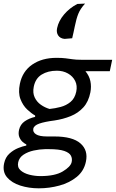

<svg xmlns="http://www.w3.org/2000/svg" viewBox="-36 -822 630 1044"><path d="M175 202Q121 202 74.2 187Q27.5 172 2 141.8Q-23.5 111.5 -13.5 65.5Q-6.5 33 15.2 13.2Q37 -6.5 62.5 -16.8Q88 -27 107 -30.5V-37Q98.5 -40.5 87.2 -50.2Q76 -60 69.2 -76.2Q62.5 -92.5 67.5 -116Q74.5 -146 98.5 -162.5Q122.5 -179 155 -186.5V-194Q135.5 -204.5 112 -226.5Q88.5 -248.5 75.2 -283.2Q62 -318 72 -366Q86 -434 139.2 -470.8Q192.5 -507.5 271 -507.5Q300.5 -507.5 320.2 -505Q340 -502.5 358.8 -499.8Q377.5 -497 404.5 -497H574L561 -435H428.5Q449.5 -409.5 455.5 -380.5Q461.5 -351.5 455.5 -320Q445.5 -269 417.2 -238Q389 -207 348.2 -190.5Q307.5 -174 260.5 -167Q206.5 -160 177.8 -150Q149 -140 145 -122Q141.5 -103.5 159.8 -91.8Q178 -80 219.5 -80H259.5Q358.5 -80 401.5 -42.2Q444.5 -4.5 431 57.5Q420.5 108 381.2 140Q342 172 287.2 187Q232.5 202 175 202ZM233.5 -229.5Q263.5 -232.5 293.8 -240.5Q324 -248.5 347.2 -267.5Q370.5 -286.5 378.5 -323Q385.5 -356 372.8 -381.8Q360 -407.5 333.5 -422.5Q307 -437.5 273 -437.5Q224.5 -437.5 190.5 -416.5Q156.5 -395.5 147.5 -350Q141 -317 152.5 -292.5Q164 -268 186 -252.5Q208 -237 233.5 -229.5ZM184 135.5Q263 135.5 305.2 110.2Q347.5 85 353.5 60Q358 41 349.8 24.8Q341.5 8.5 313.5 -1.2Q285.5 -11 229.5 -11H209Q179 -10.5 147.2 -3.5Q115.5 3.5 92 19Q68.5 34.5 63 60Q57 87 75 103.5Q93 120 123 127.8Q153 135.5 184 135.5ZM315 -610.5Q291 -613 280.2 -629.5Q269.5 -646 274.5 -669Q282.5 -708 312.2 -743.2Q342 -778.5 384.5 -800.5L426.5 -802.5Q400.5 -774 389.8 -747Q379 -720 371 -680Q367.5 -663.5 364 -646.8Q360.5 -630 356.5 -614Z"/></svg>

Font: Commissioner
Style: Italic
Weight: 400
Italic angle: -12°
Designer: Kostas Bartsokas
Foundry: Kostas Bartsokas
Version: Version 1.000; ttfautohint (v1.8.3)